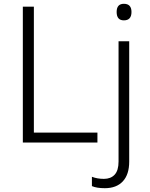

<svg xmlns="http://www.w3.org/2000/svg" viewBox="-20 -749 788 1009"><path d="M100 0V-714H158V-52H492V0ZM593 -686Q593 -729 631 -729Q671 -729 671 -686Q671 -642 631 -642Q593 -642 593 -686ZM531 240Q488 240 463 229V180Q491 191 526 191Q562 191 582.5 169Q603 147 603 100V-532H659V100Q659 168 625.5 204Q592 240 531 240Z"/></svg>

Font: BC Sans Light
Style: Regular
Weight: 300
Designer: Monotype Design Team
Foundry: Monotype Imaging Inc.
Version: Version 2.000;GOOG;noto-source:20170915:90ef993387c0